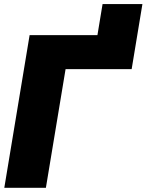

<svg xmlns="http://www.w3.org/2000/svg" viewBox="-20 -895 699 915"><path d="M417.5 -565.4 468.8 -875.5H658.7L607.4 -565.4ZM632.8 -727.5 606 -565.4H292.5L198.7 0H0.5L121.1 -727.5Z"/></svg>

Font: Inter 18pt Black
Style: Italic
Weight: 900
Italic angle: -9.3988°
Designer: Rasmus Andersson
Foundry: rsms
Version: Version 4.001;git-66647c0bb